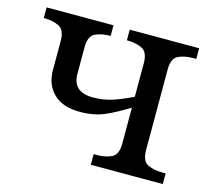

<svg xmlns="http://www.w3.org/2000/svg" viewBox="-83 -634 806 732"><g transform="rotate(15 320.0 -268.0)"><path d="M333 0V-42H346Q379 -42 403.5 -53.5Q428 -65 428 -109V-251Q380 -221 338 -202.5Q296 -184 239 -184Q172 -184 136 -219Q100 -254 100 -312V-426Q100 -470 75.5 -482Q51 -494 18 -494H15V-536H279V-494H276Q243 -494 218.5 -482.5Q194 -471 194 -427V-322Q194 -250 274 -250Q312 -250 346.5 -260.5Q381 -271 428 -294V-426Q428 -470 403.5 -482Q379 -494 346 -494H343V-536H617V-494H604Q571 -494 546.5 -482.5Q522 -471 522 -427V-109Q522 -65 546.5 -53.5Q571 -42 604 -42H617V0Z"/></g></svg>

Font: NotoSerif-Regular
Style: Regular
Weight: 400
Designer: Monotype Design Team
Foundry: Monotype Imaging Inc.
Version: Version 2.007; ttfautohint (v1.8) -l 8 -r 50 -G 200 -x 14 -D